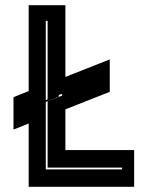

<svg xmlns="http://www.w3.org/2000/svg" viewBox="-20 -720 590 740"><path d="M90.5 0V-244L32 -220.5V-345.5L90.5 -369V-700H232V-423.5L403 -491V-366L232 -298.5V-141.5H497V0ZM156.5 -67H450.5V-74H163.5V-329.5L219 -351.5V-358.5L163.5 -336.5V-639.5H156.5V-334L206.5 -354.5V-347.5L156.5 -327Z"/></svg>

Font: Tourney ExtraBold
Style: Regular
Weight: 800
Designer: Tyler Finck
Foundry: Etcetera Type Co
Version: Version 1.015